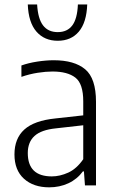

<svg xmlns="http://www.w3.org/2000/svg" viewBox="-20 -814 510 843"><path d="M196 8.5Q127 8.5 85.2 -29.2Q43.5 -67 43.5 -136Q43.5 -206 86.8 -245.2Q130 -284.5 223.5 -294L345.5 -307.5V-369Q345.5 -446.5 311 -473.2Q276.5 -500 210.5 -500Q181.5 -500 145.8 -494.5Q110 -489 74 -476.5V-526.5Q104.5 -537.5 143.2 -543.5Q182 -549.5 216 -549.5Q306.5 -549.5 354 -509.8Q401.5 -470 401.5 -367V0H353L348.5 -61.5H344Q318.5 -27 280 -9.2Q241.5 8.5 196 8.5ZM102 -142Q102 -39.5 207.5 -39.5Q243 -39.5 279.8 -56.2Q316.5 -73 345.5 -115V-264L226 -250.5Q161 -244 131.5 -217Q102 -190 102 -142ZM233.5 -635Q175 -635 140 -675.2Q105 -715.5 102 -794.5H143Q146.5 -732 169 -702.5Q191.5 -673 233.5 -673Q275.5 -673 297.5 -702.5Q319.5 -732 322 -794.5H363Q360 -715 326 -675Q292 -635 233.5 -635Z"/></svg>

Font: Encode Sans Semi Condensed Light
Style: Regular
Weight: 300
Width: 4
Designer: Multiple Designers
Foundry: Impallari Type
Version: Version 3.000; ttfautohint (v1.8.3) -l 8 -r 50 -G 200 -x 14 